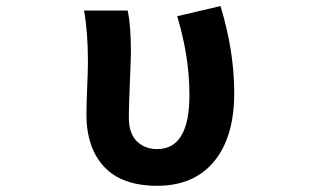

<svg xmlns="http://www.w3.org/2000/svg" viewBox="-20 -594 1040 628"><path d="M494.1 13.7Q378.9 13.7 320.8 -48.3Q262.7 -110.4 262.7 -220.7Q262.7 -249 265.1 -306.2Q267.6 -363.3 267.6 -392.6Q267.6 -488.3 254.9 -559.6H397.5Q408.2 -511.7 408.2 -422.9Q408.2 -400.4 404.8 -324.2Q401.4 -248 401.4 -209Q401.4 -158.2 427.2 -132.3Q453.1 -106.4 494.1 -106.4Q599.6 -106.4 599.6 -283.2Q599.6 -408.2 559.6 -541L701.2 -574.2Q746.1 -426.8 746.1 -290Q746.1 -145.5 680.2 -65.9Q614.3 13.7 494.1 13.7Z"/></svg>

Font: GenEi Gothic M Regular
Style: Bold
Weight: 700
Designer: o_tamon (Modified); [Source Han Sans]
Ryoko NISHIZUKA  (kana & ideographs); Paul D. Hunt (Latin, Greek & Cyrillic); Wenl
Version: Version 1.1a;Original Version 1.004